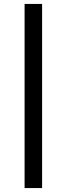

<svg xmlns="http://www.w3.org/2000/svg" viewBox="-20 -762 339 976"><path d="M105 194V-742H194V194Z"/></svg>

Font: Montserrat
Style: Regular
Weight: 500
Designer: Julieta Ulanovsky
Foundry: Julieta Ulanovsky
Version: Version 7.200;PS 007.200;hotconv 1.0.88;makeotf.lib2.5.64775